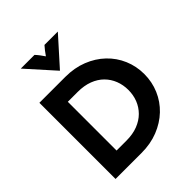

<svg xmlns="http://www.w3.org/2000/svg" viewBox="-230 -978 1114 1114"><g transform="rotate(-45 326.5 -421.0)"><path d="M66.7 0V-625H279.2Q354.2 -625 415.6 -600.7Q477.1 -576.4 521.9 -533.7Q566.7 -491 591 -434Q615.3 -377.1 615.3 -312.5Q615.3 -247.9 591 -191Q566.7 -134 521.9 -91.3Q477.1 -48.6 415.6 -24.3Q354.2 0 279.2 0ZM187.5 -112.5H268.1Q320.8 -112.5 361.1 -128.1Q401.4 -143.8 428.8 -171.2Q456.2 -198.6 470.5 -234.7Q484.7 -270.8 484.7 -312.5Q484.7 -354.2 470.5 -390.6Q456.2 -427.1 428.8 -454.5Q401.4 -481.9 361.1 -497.2Q320.8 -512.5 268.1 -512.5H187.5ZM281.9 -672.9 130.6 -841.7H243.1Q254.9 -829.2 264.2 -816.7Q273.6 -804.2 284 -788.9Q294.4 -804.2 304.2 -816.7Q313.9 -829.2 325 -841.7H434.7L283.3 -672.9Z"/></g></svg>

Font: Afacad Flux
Style: Regular
Weight: 400
Designer: Kristian Moeller
Foundry: Dicotype
Version: Version 1.100